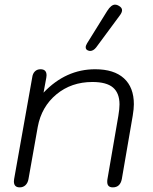

<svg xmlns="http://www.w3.org/2000/svg" viewBox="-20 -799 659 829"><path d="M40 -16Q40 -22 41 -26L119 -464Q121 -481 130.5 -490.5Q140 -500 155 -500Q181 -500 181 -474Q181 -468 180 -464L168 -399Q264 -500 391 -500Q472 -500 515 -461Q558 -422 558 -349Q558 -329 553 -299L506 -26Q499 10 467 10Q443 10 443 -14Q443 -22 444 -26L491 -299Q496 -329 496 -348Q496 -397 468 -421Q440 -445 379 -445Q288 -445 223.5 -391.5Q159 -338 143 -251L103 -26Q100 -9 90 0.5Q80 10 65 10Q40 10 40 -16ZM350 -595Q350 -602 356 -612L443 -752Q460 -779 477 -779Q485 -779 493 -774Q507 -766 507 -755Q507 -745 497 -732L395 -594Q383 -579 369 -579Q366 -579 360 -581Q350 -585 350 -595Z"/></svg>

Font: Kodchasan Light
Style: Italic
Weight: 300
Italic angle: -10°
Version: Version 1.000; ttfautohint (v1.6)